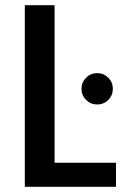

<svg xmlns="http://www.w3.org/2000/svg" viewBox="-20 -715 484 735"><path d="M75 -695H189V-92H424V0H75ZM352 -315Q327 -315 309.5 -332.5Q292 -350 292 -375Q292 -400 309.5 -417.5Q327 -435 352 -435Q377 -435 394.5 -417.5Q412 -400 412 -375Q412 -350 394.5 -332.5Q377 -315 352 -315Z"/></svg>

Font: Poppins Cyr Med
Style: Regular
Weight: 500
Designer: Ninad Kale (Devanagari), Jonny Pinhorn (Latin)
Foundry: Indian Type Foundry
Version: 4.004